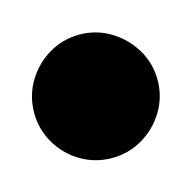

<svg xmlns="http://www.w3.org/2000/svg" viewBox="-81 -832 263 263"><g transform="rotate(-15 50.5 -700.5)"><path d="M-37.3 -700Q-37.3 -676.3 -25.5 -656.3Q-13.7 -636.3 6.3 -624.5Q26.3 -612.7 50 -612.7Q73.7 -612.7 93.7 -624.5Q113.7 -636.3 125.7 -656.3Q137.7 -676.3 137.7 -700Q137.7 -723.7 125.7 -743.7Q113.7 -763.7 93.7 -775.7Q73.7 -787.7 50 -787.7Q26.3 -787.7 6.3 -775.7Q-13.7 -763.7 -25.5 -743.7Q-37.3 -723.7 -37.3 -700Z"/></g></svg>

Font: Linefont Thin
Style: Regular
Weight: 100
Monospace: yes
Version: Version 3.002;gftools[0.9.33]